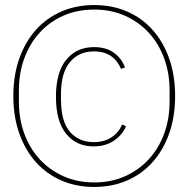

<svg xmlns="http://www.w3.org/2000/svg" viewBox="-20 -730 748 762"><path d="M354 12Q283 12 224 -13.5Q165 -39 122.5 -86.5Q80 -134 56.5 -200.5Q33 -267 33 -349Q33 -431 56.5 -497.5Q80 -564 122.5 -611.5Q165 -659 224 -684.5Q283 -710 354 -710Q425 -710 484 -684.5Q543 -659 585.5 -611.5Q628 -564 651.5 -497.5Q675 -431 675 -349Q675 -267 651.5 -200.5Q628 -134 585.5 -86.5Q543 -39 484 -13.5Q425 12 354 12ZM354 -6Q421 -6 476 -30.5Q531 -55 570.5 -98Q610 -141 631.5 -199.5Q653 -258 653 -327V-371Q653 -440 631.5 -498.5Q610 -557 570.5 -600Q531 -643 476 -667.5Q421 -692 354 -692Q286 -692 231 -667.5Q176 -643 137 -600Q98 -557 76.5 -498.5Q55 -440 55 -371V-327Q55 -258 76.5 -199.5Q98 -141 137.5 -98Q177 -55 232 -30.5Q287 -6 354 -6ZM351 -149Q283 -149 242.5 -199Q202 -249 202 -346Q202 -443 243 -493Q284 -543 353 -543Q402 -543 433 -520Q464 -497 476 -462L460 -457Q447 -489 420.5 -507.5Q394 -526 353 -526Q293 -526 257.5 -483.5Q222 -441 222 -356V-336Q222 -248 257.5 -207Q293 -166 352 -166Q394 -166 422.5 -185Q451 -204 465 -236L480 -229Q466 -195 432.5 -172Q399 -149 351 -149Z"/></svg>

Font: IBM Plex Sans Hebrew Thin
Style: Regular
Weight: 100
Designer: Mike Abbink, Paul van der Laan, Pieter van Rosmalen, Yanek Iontef
Foundry: Bold Monday
Version: Version 1.2